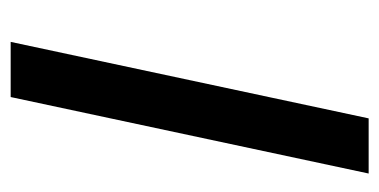

<svg xmlns="http://www.w3.org/2000/svg" viewBox="-200 -528 728 369"><g transform="rotate(90 164.5 -344.0)"><path d="M61 0 208 -688H314L167 0Z"/></g></svg>

Font: Saira Expanded Medium
Style: Italic
Weight: 500
Width: 7
Italic angle: -12°
Designer: Hector Gatti with collaboration of the Omnibus-Type team
Foundry: Omnibus-Type
Version: Version 1.101